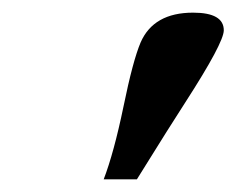

<svg xmlns="http://www.w3.org/2000/svg" viewBox="-20 -743 372 302"><path d="M143.1 -460.9Q159.2 -502.9 174.3 -575.7Q189 -647.5 201.2 -676.3Q221.7 -723.1 283.7 -723.1Q332 -723.1 332 -695.3Q332 -675.8 271.5 -582Q250.5 -549.8 195.3 -460.9Z"/></svg>

Font: Elstob 10pt SemiBold
Style: Italic
Weight: 600
Italic angle: -20°
Designer: Peter S. Baker
Version: Version 1.015